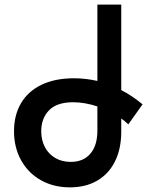

<svg xmlns="http://www.w3.org/2000/svg" viewBox="-20 -791 640 829"><path d="M503.5 -771V-402Q549.5 -378.5 595.5 -340.5L534 -254Q519 -268.5 503.5 -279.5V-223Q503.5 -149 476.8 -94.8Q450 -40.5 400 -11.2Q350 18 282 18Q211.5 18 156.5 -13Q101.5 -44 71 -99.2Q40.5 -154.5 40.5 -224.5Q40.5 -293 70.2 -344.5Q100 -396 158.2 -424.5Q216.5 -453 299.5 -453Q350 -453 400.5 -441.5V-771ZM285.5 -92Q339.5 -92 370 -127.2Q400.5 -162.5 400.5 -227.5V-331.5Q345.5 -349.5 296 -349.5Q225 -349.5 191.5 -314.5Q158 -279.5 158 -224.5Q158 -186.5 173.5 -156.5Q189 -126.5 218 -109.2Q247 -92 285.5 -92Z"/></svg>

Font: JuliaMono SemiBold
Style: Regular
Weight: 600
Monospace: yes
Designer: cormullion
Foundry: corm
Version: Version 0.055; ttfautohint (v1.8.4)